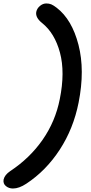

<svg xmlns="http://www.w3.org/2000/svg" viewBox="-77 -853 527 1111"><path d="M-2 237.8Q-25.9 237.8 -43 223.6Q-60.1 209.5 -56.2 186Q-50.3 159.2 -18.1 137.2Q95.7 62 169.7 -44.4Q243.7 -150.9 269 -279.8Q300.3 -435.1 270 -548.3Q239.7 -661.6 166 -720.2Q127 -751.5 132.8 -784.2Q137.2 -804.7 154.3 -818.8Q171.4 -833 190.9 -833Q207 -833 219.5 -827.9Q231.9 -822.8 251 -808.1Q339.4 -740.2 377.2 -593.5Q415 -446.8 377.9 -259.8Q348.1 -108.9 268.8 12.9Q189.5 134.8 75.2 210Q33.2 237.8 -2 237.8Z"/></svg>

Font: Shantell Sans Bouncy
Style: Italic
Weight: 500
Italic angle: -11.31°
Designer: Stephen Nixon, Anya Danilova, Shantell Martin
Foundry: Arrow Type
Version: Version 1.006;[9816181b4]